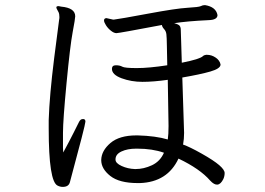

<svg xmlns="http://www.w3.org/2000/svg" viewBox="-20 -726 1040 753"><path d="M419 -456Q419 -470 434.5 -470Q450 -470 459.5 -464.5Q469 -459 516.5 -459Q564 -459 636 -470Q635 -512 634.5 -546Q634 -580 632.5 -592Q631 -604 623.5 -612Q616 -620 615 -628Q446 -596 436.5 -596Q427 -596 415 -605.5Q403 -615 395.5 -627Q388 -639 388 -645.5Q388 -652 393 -654L397 -655L424 -649H426Q451 -652 561 -672.5Q671 -693 715.5 -695.5Q760 -698 767.5 -702Q775 -706 784 -706Q827 -699 833 -667Q833 -648 798 -647Q713 -643 663 -635Q679 -631 684 -625.5Q689 -620 689 -608.5Q689 -597 690.5 -562Q692 -527 693 -480Q764 -494 776 -506Q780 -510 788 -511H792Q810 -511 826 -500Q842 -489 845 -473Q845 -457 805 -445.5Q765 -434 695 -422L702 -205Q702 -181 698 -159Q724 -150 771 -123.5Q818 -97 839.5 -78.5Q861 -60 861 -47.5Q861 -35 856 -24Q836 17 804 -18Q764 -64 680 -104Q637 -12 529 -8H520Q448 -8 412.5 -36Q377 -64 377 -98V-99Q378 -135 413 -165Q448 -195 515 -195H520Q591 -193 638 -179Q641 -198 641 -232L638 -413Q582 -405 538.5 -405Q495 -405 457 -419Q419 -433 419 -456ZM308 -259Q315 -258 315 -249Q315 -237 254 -11Q249 7 226 7Q216 7 206 2Q171 -14 171 -222V-255Q174 -351 192.5 -498.5Q211 -646 212 -649.5Q213 -653 213 -659Q213 -665 212 -671Q211 -677 206 -685Q201 -693 201 -697V-698Q202 -702 210 -702L220 -700Q275 -695 275 -662Q275 -653 265 -600Q255 -547 241 -400.5Q227 -254 227 -205V-146Q227 -136 228 -128Q252 -172 269 -206L289 -246Q295 -259 304 -259ZM623 -127Q578 -143 518 -143H514Q480 -143 456.5 -132Q433 -121 433 -101V-100Q433 -86 457 -75Q481 -64 509 -63H512Q544 -63 576 -78Q608 -93 623 -127Z"/></svg>

Font: LXGW Bright TC
Style: Regular
Weight: 400
Designer: Christian Thalmann (Catharsis Fonts)
Foundry: LXGW / Christian Thalmann (Catharsis Fonts) / Fontworks Inc.
Version: Version 5.501